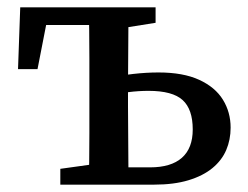

<svg xmlns="http://www.w3.org/2000/svg" viewBox="-20 -502 675 522"><path d="M283 0V-47H388Q445 -47 474.5 -73Q504 -99 504 -150Q504 -205 476.5 -230Q449 -255 384 -255Q357 -255 329.5 -251.5Q302 -248 279 -242V-290Q307 -297 342.5 -301Q378 -305 411 -305Q478 -305 521.5 -285Q565 -265 586 -231Q607 -197 607 -155Q607 -122 595 -94Q583 -66 557.5 -45Q532 -24 492.5 -12Q453 0 399 0ZM221 0Q222 -25 222.5 -62.5Q223 -100 223 -140Q223 -180 223 -213V-270Q223 -303 223 -343Q223 -383 222.5 -420.5Q222 -458 221 -482H330Q329 -458 329 -420.5Q329 -383 328.5 -343Q328 -303 328 -270V-213Q328 -180 328.5 -140Q329 -100 329 -62.5Q329 -25 330 0ZM29 -314 35 -482H272V-434H66L114 -478L82 -314ZM144 0V-43L259 -59H275V0ZM276 -423V-482H403V-440L296 -423Z"/></svg>

Font: Source Serif 4 18pt Medium
Style: Regular
Weight: 500
Designer: Frank Grießhammer
Foundry: Adobe Systems Incorporated
Version: Version 4.004;hotconv 1.0.116;makeotfexe 2.5.65601